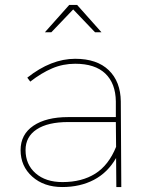

<svg xmlns="http://www.w3.org/2000/svg" viewBox="-20 -754 602 774"><path d="M449 0 448 -117Q414 -58 358.5 -29Q303 0 231 0Q157 0 110 -42Q63 -84 63 -149Q63 -212 114.5 -247Q166 -282 255 -282H447V-345Q446 -418 404.5 -457.5Q363 -497 283 -497Q234 -497 190.5 -478.5Q147 -460 102 -425L90 -441Q186 -517 283 -517Q371 -517 418.5 -471Q466 -425 467 -345L469 0ZM448 -162 447 -262H255Q173 -262 128 -232.5Q83 -203 83 -149Q83 -91 123.5 -55.5Q164 -20 232 -20Q310 -20 364 -54Q418 -88 448 -162ZM363 -624 275 -716 187 -624H161L259 -734H291L389 -624Z"/></svg>

Font: Montserrat-Arabic Thin
Style: Regular
Weight: 250
Designer: Mohamed Gaber
Foundry: Kief Type Foundry
Version: Version 5.008